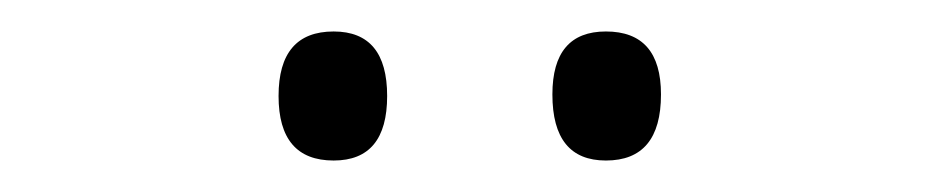

<svg xmlns="http://www.w3.org/2000/svg" viewBox="-20 -828 599 122"><path d="M157 -767Q157 -808 192 -808Q226 -808 226 -767Q226 -726 192 -726Q157 -726 157 -767ZM331 -768Q331 -808 365 -808Q400 -808 400 -768Q400 -726 365 -726Q331 -726 331 -768Z"/></svg>

Font: Noto Sans Telugu UI SemiCondensed Light
Style: Regular
Weight: 300
Width: 4
Designer: Jelle Bosma - Monotype Design Team
Foundry: Monotype Imaging Inc.
Version: Version 2.005; ttfautohint (v1.8.4.7-5d5b)